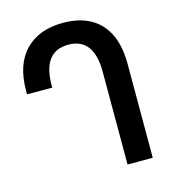

<svg xmlns="http://www.w3.org/2000/svg" viewBox="-108 -814 820 905"><g transform="rotate(-15 302.0 -362.0)"><path d="M403 0H526V-460Q526 -587 463 -655.5Q400 -724 281 -724Q164 -724 97.5 -656Q31 -588 31 -460V-442H154V-453Q154 -618 279 -618Q403 -618 403 -452Z"/></g></svg>

Font: Noto Sans Georgian SemiCondensed Semi
Style: Regular
Weight: 600
Width: 4
Designer: Monotype Design Team
Foundry: Monotype Imaging Inc.
Version: Version 1.901